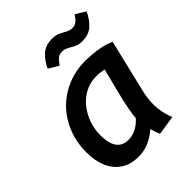

<svg xmlns="http://www.w3.org/2000/svg" viewBox="-213 -863 996 996"><g transform="rotate(-45 285.5 -365.0)"><path d="M219 14Q162 14 122.5 -12Q83 -38 63 -84.5Q43 -131 43 -193Q43 -267 68 -329.5Q93 -392 137.5 -437.5Q182 -483 243 -508.5Q304 -534 375 -534Q392 -534 420.5 -532Q449 -530 482 -523.5Q515 -517 545 -503L476 -215Q467 -178 465 -142.5Q463 -107 469 -73.5Q475 -40 488 -8L382 8Q376 -4 371.5 -17Q367 -30 363 -45Q332 -17 296 -1.5Q260 14 219 14ZM243 -85Q273 -85 299 -98Q325 -111 350 -138Q352 -164 357.5 -194.5Q363 -225 369 -251L414 -431Q399 -434 386.5 -435.5Q374 -437 359 -437Q314 -437 277 -418Q240 -399 213 -365.5Q186 -332 171.5 -291Q157 -250 157 -205Q157 -164 167 -137.5Q177 -111 196 -98Q215 -85 243 -85ZM263 -610 208 -643Q229 -687 258 -712Q287 -737 335 -737Q360 -737 378 -728.5Q396 -720 412.5 -710.5Q429 -701 448 -701Q466 -701 478.5 -710.5Q491 -720 507 -744L561 -710Q541 -667 512 -641.5Q483 -616 435 -616Q410 -616 392 -625.5Q374 -635 357.5 -644Q341 -653 322 -653Q304 -653 292 -643.5Q280 -634 263 -610Z"/></g></svg>

Font: Ubuntu Sans SemiBold
Style: Italic
Weight: 600
Italic angle: -13.5°
Designer: Dalton Maag Ltd
Foundry: Dalton Maag Ltd
Version: Version 1.006